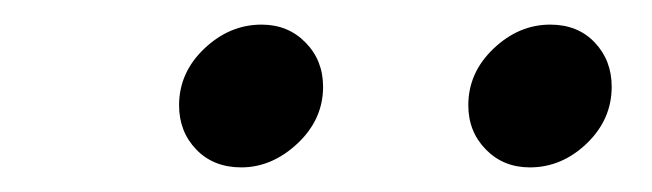

<svg xmlns="http://www.w3.org/2000/svg" viewBox="-20 -720 530 156"><path d="M176 -584Q201 -584 221.8 -603.5Q242.5 -623 242.5 -649.5Q242.5 -671 228.2 -685.5Q214 -700 192.5 -700Q166.5 -700 146 -680.5Q125.5 -661 125.5 -634.5Q125.5 -613 139.5 -598.5Q153.5 -584 176 -584ZM410.5 -584Q436.5 -584 456.8 -603.5Q477 -623 477 -649.5Q477 -671 463.2 -685.5Q449.5 -700 427 -700Q401.5 -700 381 -680.5Q360.5 -661 360.5 -634.5Q360.5 -613 374.8 -598.5Q389 -584 410.5 -584Z"/></svg>

Font: Anybody Black
Style: Italic
Weight: 900
Italic angle: -10°
Designer: Tyler Finck
Foundry: Etcetera Type Company
Version: Version 1.113;gftools[0.9.25]